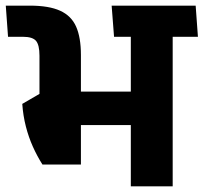

<svg xmlns="http://www.w3.org/2000/svg" viewBox="-44 -661 722 681"><path d="M568.5 -568H420V0H568.5ZM389 -530.5H658L650 -641H381ZM360.5 -530.5H643.5L635 -641H352ZM140 -217.5H475.5V-336H140ZM106.5 -77.5H243V-328H96L35 -292.5Q38 -250 47.8 -212.2Q57.5 -174.5 72.5 -141Q87.5 -107.5 106.5 -77.5ZM96 -267H243V-466Q243 -528 226 -566.5Q209 -605 169.2 -623Q129.5 -641 62 -641H-23.5L-15.5 -530.5H37.5Q71.5 -530.5 83.8 -516Q96 -501.5 96 -463.5Z"/></svg>

Font: Anek Devanagari Medium
Style: Bold
Weight: 700
Version: Version 1.003